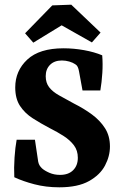

<svg xmlns="http://www.w3.org/2000/svg" viewBox="-20 -789 521 819"><path d="M449 -164Q449 -123 428 -83Q407 -43 359.5 -16.5Q312 10 233 10Q176 10 126.5 -3Q77 -16 41 -33Q39 -73 42 -117Q45 -161 51 -193H129L143 -99Q145 -90 148.5 -84Q152 -78 159 -71Q170 -61 190.5 -52Q211 -43 236 -43Q272 -43 292 -63Q312 -83 312 -116Q312 -147 295.5 -169Q279 -191 252 -208.5Q225 -226 191 -243Q153 -263 119.5 -284.5Q86 -306 65.5 -337Q45 -368 45 -416Q45 -487 96.5 -535Q148 -583 251 -583Q295 -583 339 -575Q383 -567 416 -553Q419 -517 416.5 -477.5Q414 -438 408 -403H332L317 -485Q315 -496 311.5 -503.5Q308 -511 301 -515Q291 -522 275.5 -526.5Q260 -531 244 -531Q212 -531 193.5 -512.5Q175 -494 175 -464Q175 -436 189.5 -417Q204 -398 231.5 -382.5Q259 -367 296 -347Q338 -326 372.5 -300.5Q407 -275 428 -242Q449 -209 449 -164ZM87 -647 203 -766 284 -769 409 -650 372 -608 243 -681 122 -607Z"/></svg>

Font: Yrsa
Style: Regular
Weight: 400
Designer: Anna Giedrys (Yrsa+Rasa design), David Brezina (Yrsa art-direction, Rasa art-direction, design)
Foundry: Rosetta Type Foundry
Version: Version 2.004